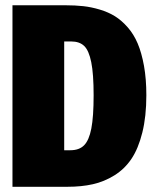

<svg xmlns="http://www.w3.org/2000/svg" viewBox="-20 -716 598 736"><path d="M231 -695.8Q268.1 -695.8 299.1 -692.4Q330.1 -689 362.8 -679.2Q395.5 -669.4 420.9 -653.6Q446.3 -637.7 469.5 -611.3Q492.7 -585 507.8 -549.3Q522.9 -513.7 532 -463.4Q541 -413.1 541 -351.1Q541 -269.5 525.6 -208Q510.3 -146.5 484.1 -107.4Q458 -68.4 418.7 -43.9Q379.4 -19.5 335.9 -9.8Q292.5 0 238.8 0H27.8V-695.8ZM252.9 -557.1H226.1V-140.1H250Q283.7 -140.1 302.5 -159.2Q321.3 -178.2 330.1 -223.4Q338.9 -268.6 338.9 -351.1Q338.9 -432.6 329.8 -477.5Q320.8 -522.5 302.7 -539.8Q284.7 -557.1 252.9 -557.1Z"/></svg>

Font: Fira Sans Compressed Heavy
Style: Regular
Weight: 900
Width: 1
Designer: Carrois Corporate & Edenspiekermann AG
Foundry: Carrois Corporate GbR & Edenspiekermann AG
Version: Version 4.203;PS 004.203;hotconv 1.0.88;makeotf.lib2.5.64775